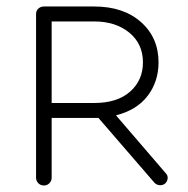

<svg xmlns="http://www.w3.org/2000/svg" viewBox="-20 -561 579 591"><path d="M455 1 283 -198H139V-14Q139 -4 132 3Q125 10 115 10Q105 10 98 3Q91 -4 91 -14V-518Q91 -528 98 -534.5Q105 -541 115 -541H270Q360 -541 414 -493Q468 -445 468 -369Q468 -310 434.5 -266Q401 -222 337 -206L490 -28Q497 -21 496 -11.5Q495 -2 488 4Q481 10 471 9Q461 8 455 1ZM270 -495H139V-244H270Q341 -244 380.5 -279Q420 -314 420 -369Q420 -426 378 -460.5Q336 -495 270 -495Z"/></svg>

Font: Hoogli
Style: Regular
Weight: 400
Designer: Anand Singh Naorem
Foundry: Brand New Type
Version: Version 1.00 b007